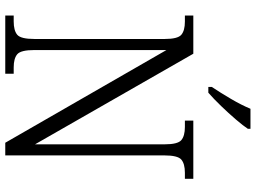

<svg xmlns="http://www.w3.org/2000/svg" viewBox="-141 -830 971 729"><g transform="rotate(90 344.5 -465.5)"><path d="M39 0V-32H61Q96 -32 112 -45.5Q128 -59 128 -111V-605Q128 -655 112 -668.5Q96 -682 62 -682H39V-714H184L528 -113V-605Q528 -655 512 -668.5Q496 -682 462 -682H438V-714H659V-682H636Q602 -682 586 -668.5Q570 -655 570 -603V0H522L170 -612V-111Q170 -59 186 -45.5Q202 -32 236 -32H260V0ZM310 -784Q332 -817 355.5 -857Q379 -897 393 -931H469V-921Q458 -904 434 -876Q410 -848 382.5 -819.5Q355 -791 332 -771H310Z"/></g></svg>

Font: Noto Serif Ethiopic SemiCondensed Light
Style: Regular
Weight: 300
Width: 4
Designer: Monotype Design Team
Foundry: Monotype Imaging Inc.
Version: Version 2.102; ttfautohint (v1.8.4.7-5d5b)